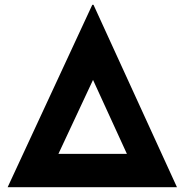

<svg xmlns="http://www.w3.org/2000/svg" viewBox="-20 -785 774 805"><path d="M12 0 367 -765H372L722 0ZM225 -140H512L370 -450Z"/></svg>

Font: Synthetic
Style: Bold
Weight: 700
Designer: Santiago Orozco
Foundry: Typemade
Version: Version 2.000; ttfautohint (v1.8.4.7-5d5b)